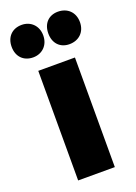

<svg xmlns="http://www.w3.org/2000/svg" viewBox="-162 -797 608 856"><g transform="rotate(-20 142.0 -369.0)"><path d="M227 -584C272 -584 304 -614 304 -661C304 -708 272 -738 227 -738C183 -738 154 -708 154 -661C154 -614 183 -584 227 -584ZM55 -584C97 -584 130 -614 130 -661C130 -708 97 -738 55 -738C10 -738 -20 -708 -20 -661C-20 -614 10 -584 55 -584ZM55 0H229V-520H55Z"/></g></svg>

Font: Fixel Text ExtraBold
Style: Regular
Weight: 800
Width: 4
Designer: AlfaBravo + MacPaw
Foundry: Kyrylo Tkachov, Marchela Mozhyna, Serhii Makarenko, Maria Weinstein, Zakhar Kryvoshyya
Version: Version 1.211